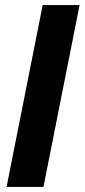

<svg xmlns="http://www.w3.org/2000/svg" viewBox="-20 -740 335 760"><path d="M149 -720H295L152 0H6Z"/></svg>

Font: Albert Sans ExtraBold
Style: Italic
Weight: 800
Italic angle: -11.25°
Designer: Andreas Rasmussen
Foundry: a.Foundry
Version: Version 1.025